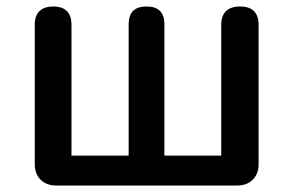

<svg xmlns="http://www.w3.org/2000/svg" viewBox="-20 -571 902 591"><path d="M776 -275V-494C776 -532 757 -551 719 -551C681 -551 661 -532 661 -494V-92H486V-496C486 -533 468 -551 431 -551C394 -551 376 -533 376 -496V-92H200V-495C200 -532 181 -551 144 -551C107 -551 87 -532 87 -495V-65C87 -26 113 0 152 0H431H711C750 0 776 -26 776 -65Z"/></svg>

Font: GenSenRounded2 TW M
Style: Regular
Weight: 500
Version: Version 2.100;PS 2.1;hotconv 16.6.51;makeotf.lib2.5.65220 DE